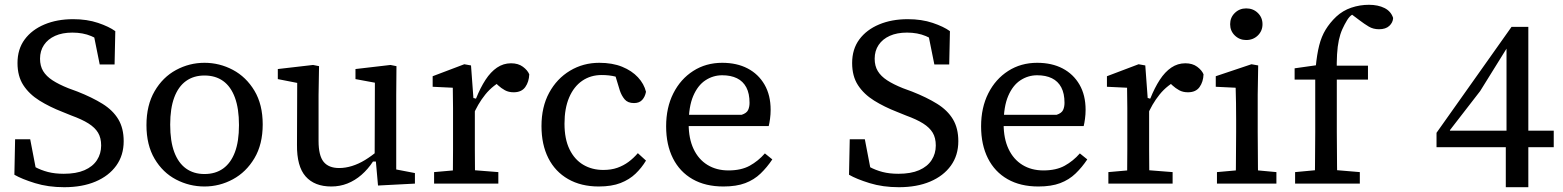

<svg xmlns="http://www.w3.org/2000/svg" viewBox="-20 -766 6519 801"><path d="M248 15Q181 15 126 -2Q71 -19 40 -37L43 -185H106L135 -34L70 -48V-104Q99 -84 125 -70Q151 -56 180 -48.5Q209 -41 246 -41Q298 -41 332.5 -56Q367 -71 384.5 -98Q402 -125 402 -159Q402 -191 389 -212.5Q376 -234 349 -251Q322 -268 278 -284L241 -299Q187 -320 144.5 -346.5Q102 -373 77.5 -410.5Q53 -448 53 -503Q53 -561 83 -601.5Q113 -642 165.5 -664Q218 -686 285 -686Q343 -686 389 -670.5Q435 -655 461 -636L458 -497H396L366 -646L430 -629V-572Q395 -601 360.5 -615.5Q326 -630 282 -630Q240 -630 210 -616.5Q180 -603 163.5 -578.5Q147 -554 147 -521Q147 -491 160 -469.5Q173 -448 199 -431Q225 -414 265 -398L303 -384Q364 -360 407.5 -333Q451 -306 473.5 -268.5Q496 -231 496 -177Q496 -118 465 -75Q434 -32 378.5 -8.5Q323 15 248 15Z M833 12Q770 12 714.5 -17Q659 -46 625 -103.5Q591 -161 591 -244Q591 -327 625 -385.5Q659 -444 714.5 -474Q770 -504 833 -504Q896 -504 951.5 -474.5Q1007 -445 1041.5 -387.5Q1076 -330 1076 -247Q1076 -164 1041.5 -106Q1007 -48 951.5 -18Q896 12 833 12ZM833 -40Q879 -40 911 -63Q943 -86 960 -131Q977 -176 977 -244Q977 -313 960 -359Q943 -405 911 -428Q879 -451 833 -451Q788 -451 756 -428Q724 -405 707 -359.5Q690 -314 690 -246Q690 -177 707 -131.5Q724 -86 756 -63Q788 -40 833 -40Z M1362 12Q1292 12 1255 -30Q1218 -72 1219 -162L1220 -448L1251 -414L1139 -436V-478L1286 -495L1311 -490L1309 -369V-178Q1309 -117 1330 -91Q1351 -65 1395 -65Q1421 -65 1448.5 -73.5Q1476 -82 1503 -98.5Q1530 -115 1556 -137L1564 -92H1536Q1515 -60 1488 -36.5Q1461 -13 1429.5 -0.5Q1398 12 1362 12ZM1557 8 1547 -105 1543 -106 1544 -421 1463 -436V-478L1609 -495L1634 -490L1633 -369V-59L1711 -44V0Z M1791 0V-48L1904 -58H1932L2059 -48V0ZM1869 0Q1869 -30 1869.5 -67Q1870 -104 1870 -143Q1870 -182 1870 -215V-267Q1870 -293 1870 -315Q1870 -337 1869.5 -357.5Q1869 -378 1869 -400L1785 -404V-448L1917 -498L1945 -493L1955 -357L1961 -356V-215Q1961 -182 1961 -143Q1961 -104 1961.5 -67Q1962 -30 1962 0ZM1952 -281 1944 -355H1966Q1984 -400 2005.5 -433Q2027 -466 2053.5 -484Q2080 -502 2112 -502Q2142 -502 2161.5 -487.5Q2181 -473 2188 -456Q2187 -425 2171.5 -403Q2156 -381 2123 -381Q2102 -381 2086.5 -389.5Q2071 -398 2058 -410L2035 -432L2087 -436Q2037 -412 2004.5 -371.5Q1972 -331 1952 -281Z M2478 12Q2404 12 2350 -19Q2296 -50 2267.5 -106.5Q2239 -163 2239 -240Q2239 -320 2271 -379Q2303 -438 2358 -471Q2413 -504 2480 -504Q2535 -504 2575.5 -487.5Q2616 -471 2641.5 -443.5Q2667 -416 2675 -383Q2671 -362 2659 -349Q2647 -336 2625 -336Q2599 -336 2586 -351.5Q2573 -367 2566 -388L2538 -480L2596 -429Q2573 -440 2547.5 -446.5Q2522 -453 2490 -453Q2444 -453 2409 -429Q2374 -405 2354.5 -359.5Q2335 -314 2335 -250Q2335 -186 2356 -143Q2377 -100 2413.5 -78.5Q2450 -57 2497 -57Q2530 -57 2555.5 -66Q2581 -75 2602 -90.5Q2623 -106 2641 -127L2675 -96Q2657 -66 2631.5 -41.5Q2606 -17 2569 -2.5Q2532 12 2478 12Z M2998 12Q2923 12 2869.5 -18.5Q2816 -49 2787.5 -105.5Q2759 -162 2759 -239Q2759 -317 2789 -376.5Q2819 -436 2872 -470Q2925 -504 2993 -504Q3054 -504 3099 -480.5Q3144 -457 3169.5 -413Q3195 -369 3195 -308Q3195 -289 3192.5 -270.5Q3190 -252 3187 -240H2812V-287H3074Q3095 -294 3101 -307Q3107 -320 3107 -337Q3107 -376 3093.5 -401.5Q3080 -427 3054.5 -439.5Q3029 -452 2993 -452Q2955 -452 2923 -431Q2891 -410 2872 -365.5Q2853 -321 2853 -249Q2853 -188 2873.5 -144.5Q2894 -101 2931.5 -78Q2969 -55 3019 -55Q3072 -55 3107.5 -74.5Q3143 -94 3171 -126L3202 -101Q3180 -68 3153 -42Q3126 -16 3089 -2Q3052 12 2998 12Z M3730 15Q3663 15 3608 -2Q3553 -19 3522 -37L3525 -185H3588L3617 -34L3552 -48V-104Q3581 -84 3607 -70Q3633 -56 3662 -48.5Q3691 -41 3728 -41Q3780 -41 3814.5 -56Q3849 -71 3866.5 -98Q3884 -125 3884 -159Q3884 -191 3871 -212.5Q3858 -234 3831 -251Q3804 -268 3760 -284L3723 -299Q3669 -320 3626.5 -346.5Q3584 -373 3559.5 -410.5Q3535 -448 3535 -503Q3535 -561 3565 -601.5Q3595 -642 3647.5 -664Q3700 -686 3767 -686Q3825 -686 3871 -670.5Q3917 -655 3943 -636L3940 -497H3878L3848 -646L3912 -629V-572Q3877 -601 3842.5 -615.5Q3808 -630 3764 -630Q3722 -630 3692 -616.5Q3662 -603 3645.5 -578.5Q3629 -554 3629 -521Q3629 -491 3642 -469.5Q3655 -448 3681 -431Q3707 -414 3747 -398L3785 -384Q3846 -360 3889.5 -333Q3933 -306 3955.5 -268.5Q3978 -231 3978 -177Q3978 -118 3947 -75Q3916 -32 3860.5 -8.5Q3805 15 3730 15Z M4312 12Q4237 12 4183.5 -18.5Q4130 -49 4101.5 -105.5Q4073 -162 4073 -239Q4073 -317 4103 -376.5Q4133 -436 4186 -470Q4239 -504 4307 -504Q4368 -504 4413 -480.5Q4458 -457 4483.5 -413Q4509 -369 4509 -308Q4509 -289 4506.5 -270.5Q4504 -252 4501 -240H4126V-287H4388Q4409 -294 4415 -307Q4421 -320 4421 -337Q4421 -376 4407.5 -401.5Q4394 -427 4368.5 -439.5Q4343 -452 4307 -452Q4269 -452 4237 -431Q4205 -410 4186 -365.5Q4167 -321 4167 -249Q4167 -188 4187.5 -144.5Q4208 -101 4245.5 -78Q4283 -55 4333 -55Q4386 -55 4421.5 -74.5Q4457 -94 4485 -126L4516 -101Q4494 -68 4467 -42Q4440 -16 4403 -2Q4366 12 4312 12Z M4604 0V-48L4717 -58H4745L4872 -48V0ZM4682 0Q4682 -30 4682.5 -67Q4683 -104 4683 -143Q4683 -182 4683 -215V-267Q4683 -293 4683 -315Q4683 -337 4682.5 -357.5Q4682 -378 4682 -400L4598 -404V-448L4730 -498L4758 -493L4768 -357L4774 -356V-215Q4774 -182 4774 -143Q4774 -104 4774.5 -67Q4775 -30 4775 0ZM4765 -281 4757 -355H4779Q4797 -400 4818.5 -433Q4840 -466 4866.5 -484Q4893 -502 4925 -502Q4955 -502 4974.5 -487.5Q4994 -473 5001 -456Q5000 -425 4984.5 -403Q4969 -381 4936 -381Q4915 -381 4899.5 -389.5Q4884 -398 4871 -410L4848 -432L4900 -436Q4850 -412 4817.5 -371.5Q4785 -331 4765 -281Z M5057 0V-48L5169 -58H5197L5305 -48V0ZM5135 0Q5136 -30 5136 -67Q5136 -104 5136.5 -143Q5137 -182 5137 -215V-267Q5137 -305 5136.5 -336Q5136 -367 5135 -400L5052 -404V-448L5201 -498L5229 -493L5227 -371V-215Q5227 -182 5227.5 -143Q5228 -104 5228 -67Q5228 -30 5229 0ZM5179 -599Q5151 -599 5131.5 -618Q5112 -637 5112 -665Q5112 -693 5131.5 -712Q5151 -731 5179 -731Q5208 -731 5227.5 -712Q5247 -693 5247 -665Q5247 -637 5227.5 -618Q5208 -599 5179 -599Z M5383 0V-48L5490 -58H5534L5653 -48V0ZM5465 0Q5466 -36 5466 -72Q5466 -108 5466.5 -144Q5467 -180 5467 -215V-434H5381V-481L5494 -497L5468 -469L5469 -486Q5474 -539 5483.5 -576.5Q5493 -614 5510.5 -642.5Q5528 -671 5554 -696Q5582 -722 5617.5 -734Q5653 -746 5691 -746Q5729 -746 5756 -732.5Q5783 -719 5792 -691Q5791 -672 5776 -658Q5761 -644 5733 -644Q5709 -644 5690.5 -655Q5672 -666 5651 -682L5611 -712L5627 -711H5631L5645 -714Q5630 -710 5620 -704Q5610 -698 5600 -682Q5589 -664 5580 -644Q5571 -624 5565.5 -598.5Q5560 -573 5558 -539Q5556 -505 5557 -460V-215Q5557 -180 5557.5 -144Q5558 -108 5558 -72Q5558 -36 5559 0ZM5516 -434V-492H5687V-434Z M6262 15V-180L6265 -195V-565H6239L6278 -584L6155 -386L6018 -209L6029 -248V-221H6462V-152H5973V-212L6286 -654H6356V15Z"/></svg>

Font: Source Serif 4
Style: Regular
Weight: 400
Designer: Frank Grießhammer
Foundry: Adobe Systems Incorporated
Version: Version 4.004;hotconv 1.0.116;makeotfexe 2.5.65601